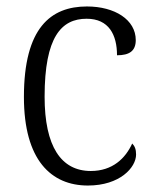

<svg xmlns="http://www.w3.org/2000/svg" viewBox="-20 -564 476 594"><path d="M252 10C351 10 401 -46 401 -86C401 -102 397 -112 389 -120C368 -74 328 -35 261 -35C169 -35 118 -111 118 -265C118 -450 170 -506 248 -506C317 -506 342 -456 342 -393C380 -393 400 -406 400 -440C400 -503 335 -544 249 -544C137 -544 54 -478 54 -264C54 -69 138 10 252 10Z"/></svg>

Font: Noto Serif Sinhala SemiCondensed Light
Style: Regular
Weight: 300
Width: 4
Designer: Jelle Bosma - Monotype Design Team
Foundry: Monotype Imaging Inc.
Version: Version 2.007